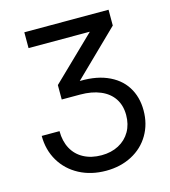

<svg xmlns="http://www.w3.org/2000/svg" viewBox="-110 -605 812 916"><g transform="rotate(-15 296.0 -146.5)"><path d="M46.9 -16.6H134.8Q134.8 33.2 154.8 70.1Q174.8 106.9 212.2 126.7Q249.5 146.5 299.8 146.5Q347.7 146.5 384.5 127Q421.4 107.4 441.7 72.3Q461.9 37.1 461.9 -8.8Q461.9 -56.2 439.5 -90.1Q417 -124 374.8 -141.8Q332.5 -159.7 274.9 -159.7H184.1V-231L396.5 -436.5V-437.5H94.7V-515.6H510.7V-437.5L270.5 -203.6V-221.7Q358.9 -227.5 421.4 -201.9Q483.9 -176.3 515.9 -126.2Q547.9 -76.2 547.9 -8.8Q547.9 58.6 516.6 111.6Q485.4 164.6 429.2 194.1Q373 223.6 301.8 223.6Q228 223.6 169.9 192.9Q111.8 162.1 79.3 107.4Q46.9 52.7 46.9 -16.6Z"/></g></svg>

Font: Intratopia Thin
Style: Regular
Weight: 100
Designer: Rasmus Andersson
Foundry: rsms
Version: Version 3.000;Glyphs 3.2.3 (3260)